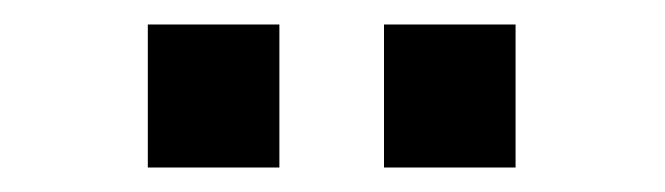

<svg xmlns="http://www.w3.org/2000/svg" viewBox="-20 -723 540 156"><path d="M207 -703.1V-586.9H100.1V-703.1ZM398.9 -703.1V-586.9H292V-703.1Z"/></svg>

Font: D-DIN-PRO
Style: Bold
Weight: 700
Designer: Charles Nix
Foundry: Datto Inc.
Version: Version 1.000;hotconv 1.0.109;makeotfexe 2.5.65596